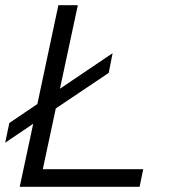

<svg xmlns="http://www.w3.org/2000/svg" viewBox="-24 -720 660 740"><path d="M52 0 104 -243 -4 -170 12 -246 120 -319 201 -700H276L207 -378L410 -515L395 -439L191 -302L141 -68H528L514 0Z"/></svg>

Font: Rosa Sans Light
Style: Italic
Weight: 300
Italic angle: -12°
Designer: Pentagram / MCKL
Foundry: Pentagram / MCKL
Version: Version 1.005;September 16, 2019;FontCreator 11.5.0.2425 64-